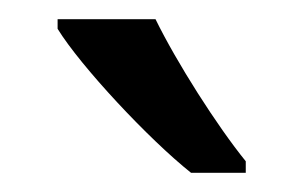

<svg xmlns="http://www.w3.org/2000/svg" viewBox="-20 -786 316 200"><path d="M142 -766H40V-756C64 -717 135 -641 179 -606H236V-618C206 -655 164 -721 142 -766Z"/></svg>

Font: Noto Sans Sinhala SemiCondensed
Style: Regular
Weight: 400
Width: 4
Designer: Jelle Bosma - Monotype Design Team
Foundry: Monotype Imaging Inc.
Version: Version 2.006